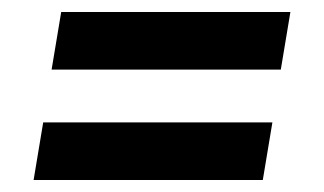

<svg xmlns="http://www.w3.org/2000/svg" viewBox="-20 -500 540 320"><path d="M66 -384 82 -480H464L448 -384ZM36 -200 52 -296H434L418 -200Z"/></svg>

Font: Iosevka Custom
Style: Bold Italic
Weight: 700
Italic angle: -9°
Designer: Belleve Invis
Foundry: Belleve Invis
Version: Version 30.3.1; ttfautohint (v1.8.3)